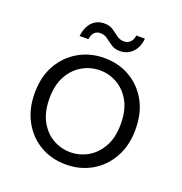

<svg xmlns="http://www.w3.org/2000/svg" viewBox="-122 -763 833 881"><g transform="rotate(20 294.0 -322.5)"><path d="M293 12Q224 12 168.5 -20Q113 -52 80.5 -111Q48 -170 48 -247Q48 -328 81 -386Q114 -444 170 -476Q226 -508 294 -508Q365 -508 420 -476Q475 -444 507.5 -386.5Q540 -329 540 -247Q540 -169 507 -110.5Q474 -52 418.5 -20Q363 12 293 12ZM293 -48Q339 -48 378.5 -70.5Q418 -93 443 -137.5Q468 -182 468 -248Q468 -315 443.5 -359Q419 -403 379.5 -425.5Q340 -448 295 -448Q250 -448 210 -425.5Q170 -403 145 -358.5Q120 -314 120 -248Q120 -182 144.5 -137.5Q169 -93 208.5 -70.5Q248 -48 293 -48ZM349 -562Q323 -562 305.5 -574Q288 -586 273 -597.5Q258 -609 237 -609Q221 -609 209.5 -598Q198 -587 195 -564H152Q158 -610 181.5 -633.5Q205 -657 240 -657Q266 -657 283 -645.5Q300 -634 315.5 -622Q331 -610 352 -610Q369 -610 381 -621.5Q393 -633 396 -655H438Q434 -611 409 -586.5Q384 -562 349 -562Z"/></g></svg>

Font: DM Sans 24pt Light
Style: Regular
Weight: 300
Designer: Colophon Foundry, Jonny Pinhorn
Foundry: Colophon Foundry
Version: Version 4.004;gftools[0.9.30]